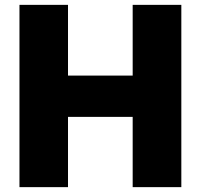

<svg xmlns="http://www.w3.org/2000/svg" viewBox="-20 -770 826 790"><path d="M259.8 0H60.1V-750H259.8V-459H525.9V-750H726.1V0H525.9V-289.1H259.8Z"/></svg>

Font: Mayenne Sans Regular
Style: Regular
Weight: 600
Width: 6
Designer: Jérémy Landes — Studio Triple
Foundry: Jérémy Landes — Studio Triple
Version: Version 1.001;hotconv 1.0.109;makeotfexe 2.5.65596